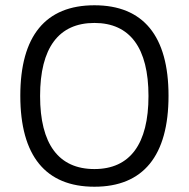

<svg xmlns="http://www.w3.org/2000/svg" viewBox="-20 -699 715 728"><path d="M338 9C153 9 57 -108 57 -336C57 -563 153 -679 338 -679C523 -679 619 -563 619 -336C619 -108 523 9 338 9ZM132 -335C132 -153 202 -58 338 -58C473 -58 543 -153 543 -335C543 -517 473 -612 338 -612C202 -612 132 -517 132 -335Z"/></svg>

Font: LT Wave Text Light
Style: Regular
Weight: 300
Designer: Daniel Lyons
Version: Version 2.5 (Glyphs App)